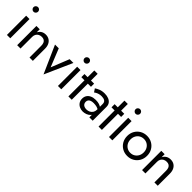

<svg xmlns="http://www.w3.org/2000/svg" viewBox="262 -1959 3247 3247"><g transform="rotate(45 1886.0 -335.0)"><path d="M75 -650Q75 -673 91.5 -689Q108 -705 130 -705Q153 -705 169 -689Q185 -673 185 -650Q185 -628 169 -611.5Q153 -595 130 -595Q108 -595 91.5 -611.5Q75 -628 75 -650ZM170 -460V0H90V-460Z M630 -280Q630 -318 619 -343.5Q608 -369 586 -382Q564 -395 532 -395Q497 -395 470.5 -380.5Q444 -366 429.5 -340Q415 -314 415 -280V0H335V-460H415V-388Q438 -430 472.5 -450Q507 -470 552 -470Q601 -470 636 -448Q671 -426 690.5 -386Q710 -346 710 -290V0H630Z M870 -460 1000 -135 1130 -460H1220L1000 35L780 -460Z M1295 -650Q1295 -673 1311.5 -689Q1328 -705 1350 -705Q1373 -705 1389 -689Q1405 -673 1405 -650Q1405 -628 1389 -611.5Q1373 -595 1350 -595Q1328 -595 1311.5 -611.5Q1295 -628 1295 -650ZM1390 -460V0H1310V-460Z M1715 -460V-385H1640V0H1560V-385H1485V-460H1560V-620H1640V-460Z M1780 -413Q1806 -432 1851.5 -451Q1897 -470 1961 -470Q2015 -470 2055.5 -453.5Q2096 -437 2118.5 -406Q2141 -375 2141 -330V0H2061V-61Q2056 -53 2051 -47Q2024 -18 1985.5 -4Q1947 10 1909 10Q1867 10 1830.5 -7.5Q1794 -25 1772 -58Q1750 -91 1750 -138Q1750 -183 1771.5 -216Q1793 -249 1833.5 -267.5Q1874 -286 1930 -286Q1980 -286 2014 -275Q2042 -265 2061 -253V-319Q2061 -343 2053 -358.5Q2045 -374 2030.5 -383Q2016 -392 1997 -396Q1978 -400 1957 -400Q1923 -400 1895.5 -392Q1868 -384 1849 -373Q1830 -362 1819 -354ZM1831 -142Q1831 -116 1843.5 -97Q1856 -78 1878.5 -68.5Q1901 -59 1930 -59Q1967 -59 1996.5 -74Q2026 -89 2043.5 -116.5Q2061 -144 2061 -180V-197Q2042 -207 2022 -213Q1985 -223 1943 -223Q1904 -223 1879.5 -213Q1855 -203 1843 -185Q1831 -167 1831 -142Z M2436 -460V-385H2361V0H2281V-385H2206V-460H2281V-620H2361V-460Z M2516 -650Q2516 -673 2532.5 -689Q2549 -705 2571 -705Q2594 -705 2610 -689Q2626 -673 2626 -650Q2626 -628 2610 -611.5Q2594 -595 2571 -595Q2549 -595 2532.5 -611.5Q2516 -628 2516 -650ZM2611 -460V0H2531V-460Z M2736 -230Q2736 -300 2767.5 -354Q2799 -408 2853 -439Q2907 -470 2974 -470Q3042 -470 3095.5 -439Q3149 -408 3180.5 -354Q3212 -300 3212 -230Q3212 -161 3180.5 -106.5Q3149 -52 3095.5 -21Q3042 10 2974 10Q2907 10 2853 -21Q2799 -52 2767.5 -106.5Q2736 -161 2736 -230ZM2817 -230Q2817 -182 2837.5 -145Q2858 -108 2893.5 -86.5Q2929 -65 2974 -65Q3019 -65 3054.5 -86.5Q3090 -108 3110.5 -145Q3131 -182 3131 -230Q3131 -278 3110.5 -315.5Q3090 -353 3054.5 -374Q3019 -395 2974 -395Q2929 -395 2893.5 -374Q2858 -353 2837.5 -315.5Q2817 -278 2817 -230Z M3617 -280Q3617 -318 3606 -343.5Q3595 -369 3573 -382Q3551 -395 3519 -395Q3484 -395 3457.5 -380.5Q3431 -366 3416.5 -340Q3402 -314 3402 -280V0H3322V-460H3402V-388Q3425 -430 3459.5 -450Q3494 -470 3539 -470Q3588 -470 3623 -448Q3658 -426 3677.5 -386Q3697 -346 3697 -290V0H3617Z"/></g></svg>

Font: Venryn Sans
Style: Regular
Weight: 400
Designer: Owen Earl, indestructible type* (font) & Cristiano Sobral (main changes)
Version: Version 3.600; ttfautohint (v1.8.3)